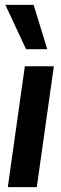

<svg xmlns="http://www.w3.org/2000/svg" viewBox="-20 -768 250 788"><path d="M12 0 82 -496H201L131 0ZM87 -566 2 -748H118L174 -566Z"/></svg>

Font: Host Grotesk SemiBold
Style: Italic
Weight: 600
Italic angle: -8°
Designer: Doğukan Karapınar based on Poppins by Indian Type Foundry, Jonny Pinhorn
Foundry: Element Type
Version: Version 1.001; ttfautohint (v1.8.4.7-5d5b)